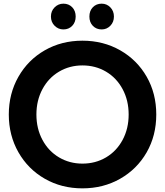

<svg xmlns="http://www.w3.org/2000/svg" viewBox="-20 -1011 897 1043"><path d="M256.7 -921.1Q256.7 -951.1 276.7 -971.1Q296.7 -991.1 324.4 -991.1Q353.3 -991.1 372.2 -971.7Q391.1 -952.2 391.1 -921.1Q391.1 -890 372.2 -870.6Q353.3 -851.1 324.4 -851.1Q296.7 -851.1 276.7 -871.1Q256.7 -891.1 256.7 -921.1ZM465.6 -921.1Q465.6 -952.2 484.4 -971.7Q503.3 -991.1 532.2 -991.1Q560 -991.1 579.4 -971.1Q598.9 -951.1 598.9 -921.1Q598.9 -891.1 579.4 -871.1Q560 -851.1 532.2 -851.1Q503.3 -851.1 484.4 -870.6Q465.6 -890 465.6 -921.1ZM27.8 -388.9Q27.8 -502.2 80 -593.9Q132.2 -685.6 223.3 -737.8Q314.4 -790 427.8 -790Q541.1 -790 632.8 -737.8Q724.4 -685.6 776.7 -594.4Q828.9 -503.3 828.9 -388.9Q828.9 -274.4 776.7 -183.3Q724.4 -92.2 632.8 -40Q541.1 12.2 427.8 12.2Q314.4 12.2 223.3 -40Q132.2 -92.2 80 -183.9Q27.8 -275.6 27.8 -388.9ZM678.9 -388.9Q678.9 -465.6 646.1 -526.7Q613.3 -587.8 556.1 -621.7Q498.9 -655.6 427.8 -655.6Q357.8 -655.6 300.6 -621.7Q243.3 -587.8 210.6 -526.7Q177.8 -465.6 177.8 -388.9Q177.8 -312.2 210.6 -251.1Q243.3 -190 300.6 -156.1Q357.8 -122.2 427.8 -122.2Q498.9 -122.2 556.1 -156.1Q613.3 -190 646.1 -251.1Q678.9 -312.2 678.9 -388.9Z"/></svg>

Font: Paperlogy 7 Bold
Style: Regular
Weight: 700
Designer: redesigned by Lee Juim, glyphs from Gmarket Sans & Montserrat
Foundry: PT&
Version: Version 1.001